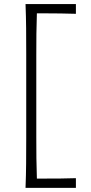

<svg xmlns="http://www.w3.org/2000/svg" viewBox="-20 -803 444 940"><path d="M105 116.7H351.6V69.3Q314.5 70.8 274.2 71Q233.9 71.3 189 71.3H160.6Q158.7 20.5 158.2 -28.3Q157.7 -77.1 157.7 -134.3V-531.7Q157.7 -588.9 158.2 -638.2Q158.7 -687.5 160.6 -737.8H185.1Q238.8 -737.8 277.6 -737.1Q316.4 -736.3 351.6 -735.4V-783.2H105Q107.4 -721.2 107.9 -664.1Q108.4 -606.9 108.4 -539.1V-127Q108.4 -59.6 107.9 -2.4Q107.4 54.7 105 116.7Z"/></svg>

Font: Pinar-VF
Style: Regular
Weight: 300
Designer: Amin Abedi
Version: Version 3.0